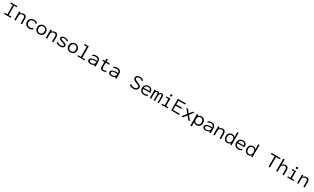

<svg xmlns="http://www.w3.org/2000/svg" viewBox="858 -4718 14610 8939"><g transform="rotate(30 8163.5 -249.0)"><path d="M90 0V-61H232V-562H98V-623H447V-562H305V-60H453V0Z M641 0V-457H714V-375Q741 -416 788.5 -442Q836 -468 895 -468Q939 -468 974.5 -448.5Q1010 -429 1030.5 -387Q1051 -345 1051 -276V0H978V-274Q978 -346 949 -375Q920 -404 873 -404Q835 -404 798 -386.5Q761 -369 737.5 -337Q714 -305 714 -262V0Z M1446 11Q1371 11 1313 -19.5Q1255 -50 1221.5 -104Q1188 -158 1188 -228Q1188 -297 1221.5 -351Q1255 -405 1313 -435.5Q1371 -466 1445 -466Q1507 -466 1557.5 -443.5Q1608 -421 1639 -381L1592 -335Q1559 -373 1522.5 -388.5Q1486 -404 1436 -404Q1392 -404 1353 -383.5Q1314 -363 1289.5 -324.5Q1265 -286 1265 -233Q1265 -181 1289.5 -140.5Q1314 -100 1356.5 -77.5Q1399 -55 1450 -55Q1532 -55 1589 -112L1632 -61Q1555 11 1446 11Z M1970 8Q1900 8 1846.5 -22Q1793 -52 1762.5 -105.5Q1732 -159 1732 -229Q1732 -299 1762.5 -352.5Q1793 -406 1846.5 -436.5Q1900 -467 1970 -467Q2040 -467 2093 -436.5Q2146 -406 2176 -352.5Q2206 -299 2206 -229Q2206 -159 2176 -105.5Q2146 -52 2093 -22Q2040 8 1970 8ZM1970 -54Q2016 -54 2051.5 -76Q2087 -98 2107.5 -138Q2128 -178 2128 -230Q2128 -282 2107.5 -321.5Q2087 -361 2051.5 -383.5Q2016 -406 1970 -406Q1924 -406 1888 -383.5Q1852 -361 1831.5 -321.5Q1811 -282 1811 -230Q1811 -178 1831.5 -138Q1852 -98 1888 -76Q1924 -54 1970 -54Z M2330 0V-457H2403V-375Q2430 -416 2477.5 -442Q2525 -468 2584 -468Q2628 -468 2663.5 -448.5Q2699 -429 2719.5 -387Q2740 -345 2740 -276V0H2667V-274Q2667 -346 2638 -375Q2609 -404 2562 -404Q2524 -404 2487 -386.5Q2450 -369 2426.5 -337Q2403 -305 2403 -262V0Z M3098 10Q2967 10 2880 -63L2924 -131Q2944 -109 2966.5 -91Q2989 -73 3020.5 -62.5Q3052 -52 3100 -52Q3163 -52 3199.5 -71Q3236 -90 3236 -123Q3236 -153 3205.5 -171Q3175 -189 3101 -210Q3010 -232 2958.5 -265.5Q2907 -299 2907 -352Q2907 -404 2955 -436Q3003 -468 3097 -468Q3171 -468 3217 -449.5Q3263 -431 3301 -395L3256 -344Q3231 -377 3187.5 -394.5Q3144 -412 3099 -412Q3049 -412 3015.5 -398Q2982 -384 2982 -356Q2982 -332 3014 -311.5Q3046 -291 3134 -269Q3230 -243 3270 -212.5Q3310 -182 3310 -132Q3310 -73 3257.5 -31.5Q3205 10 3098 10Z M3659 8Q3589 8 3535.5 -22Q3482 -52 3451.5 -105.5Q3421 -159 3421 -229Q3421 -299 3451.5 -352.5Q3482 -406 3535.5 -436.5Q3589 -467 3659 -467Q3729 -467 3782 -436.5Q3835 -406 3865 -352.5Q3895 -299 3895 -229Q3895 -159 3865 -105.5Q3835 -52 3782 -22Q3729 8 3659 8ZM3659 -54Q3705 -54 3740.5 -76Q3776 -98 3796.5 -138Q3817 -178 3817 -230Q3817 -282 3796.5 -321.5Q3776 -361 3740.5 -383.5Q3705 -406 3659 -406Q3613 -406 3577 -383.5Q3541 -361 3520.5 -321.5Q3500 -282 3500 -230Q3500 -178 3520.5 -138Q3541 -98 3577 -76Q3613 -54 3659 -54Z M4030 0V-60H4185V-605H4037V-665H4261V-60H4415V0Z M4742 11Q4654 11 4606.5 -24.5Q4559 -60 4559 -115Q4559 -164 4594.5 -200Q4630 -236 4688.5 -255.5Q4747 -275 4818 -275Q4844 -275 4874.5 -273.5Q4905 -272 4938 -268Q4930 -348 4888.5 -377.5Q4847 -407 4773 -407Q4736 -407 4700 -395Q4664 -383 4635 -357L4596 -403Q4632 -435 4679 -451Q4726 -467 4779 -467Q4847 -467 4898 -447Q4949 -427 4977 -378Q5005 -329 5005 -243V0H4925V-70Q4906 -37 4874 -19.5Q4842 -2 4807 4.5Q4772 11 4742 11ZM4635 -119Q4635 -78 4669 -62Q4703 -46 4750 -46Q4832 -46 4883 -88.5Q4934 -131 4939 -212Q4911 -215 4880.5 -217Q4850 -219 4825 -219Q4771 -219 4728 -208.5Q4685 -198 4660 -176Q4635 -154 4635 -119Z M5401 8Q5335 8 5301 -19.5Q5267 -47 5256.5 -103.5Q5246 -160 5250 -248L5256 -396H5145V-457H5258L5263 -574L5342 -583L5331 -457H5512V-396H5330L5323 -243Q5320 -167 5327.5 -126Q5335 -85 5356 -69.5Q5377 -54 5414 -54Q5451 -54 5480.5 -67Q5510 -80 5541 -100L5564 -42Q5489 8 5401 8Z M5868 11Q5780 11 5732.5 -24.5Q5685 -60 5685 -115Q5685 -164 5720.5 -200Q5756 -236 5814.5 -255.5Q5873 -275 5944 -275Q5970 -275 6000.5 -273.5Q6031 -272 6064 -268Q6056 -348 6014.5 -377.5Q5973 -407 5899 -407Q5862 -407 5826 -395Q5790 -383 5761 -357L5722 -403Q5758 -435 5805 -451Q5852 -467 5905 -467Q5973 -467 6024 -447Q6075 -427 6103 -378Q6131 -329 6131 -243V0H6051V-70Q6032 -37 6000 -19.5Q5968 -2 5933 4.5Q5898 11 5868 11ZM5761 -119Q5761 -78 5795 -62Q5829 -46 5876 -46Q5958 -46 6009 -88.5Q6060 -131 6065 -212Q6037 -215 6006.5 -217Q5976 -219 5951 -219Q5897 -219 5854 -208.5Q5811 -198 5786 -176Q5761 -154 5761 -119Z M7034 10Q6898 10 6815 -69L6853 -133Q6882 -98 6930 -76Q6978 -54 7045 -54Q7087 -54 7121 -68.5Q7155 -83 7175.5 -107Q7196 -131 7196 -161Q7196 -190 7182 -209.5Q7168 -229 7131.5 -248Q7095 -267 7029 -292Q6956 -317 6914 -346.5Q6872 -376 6854.5 -408.5Q6837 -441 6837 -477Q6837 -546 6894 -588.5Q6951 -631 7050 -631Q7108 -631 7158.5 -610.5Q7209 -590 7245 -553L7204 -499Q7170 -539 7131 -555Q7092 -571 7038 -571Q6982 -571 6947 -545Q6912 -519 6912 -482Q6912 -455 6927 -433Q6942 -411 6981 -390Q7020 -369 7091 -344Q7160 -319 7198.5 -294Q7237 -269 7252.5 -239Q7268 -209 7268 -170Q7268 -127 7243.5 -85.5Q7219 -44 7167.5 -17Q7116 10 7034 10Z M7625 10Q7550 10 7493 -17.5Q7436 -45 7404.5 -98Q7373 -151 7373 -227Q7373 -305 7405.5 -358.5Q7438 -412 7492 -440Q7546 -468 7611 -468Q7669 -468 7717 -444.5Q7765 -421 7793 -373Q7821 -325 7821 -250Q7821 -242 7820.5 -234Q7820 -226 7819 -217H7445Q7448 -158 7474 -121Q7500 -84 7541 -67Q7582 -50 7628 -50Q7710 -50 7761 -100L7806 -60Q7741 10 7625 10ZM7448 -275H7745Q7745 -338 7705 -375Q7665 -412 7605 -412Q7570 -412 7536.5 -397.5Q7503 -383 7479 -353Q7455 -323 7448 -275Z M7924 0V-457H7994V-409Q8010 -434 8039 -451Q8068 -468 8100 -468Q8133 -468 8159 -448Q8185 -428 8192 -399Q8206 -429 8238 -448.5Q8270 -468 8308 -468Q8347 -468 8369.5 -451Q8392 -434 8401.5 -406.5Q8411 -379 8409 -347V0H8340V-320Q8340 -362 8333 -381.5Q8326 -401 8314 -407.5Q8302 -414 8287 -414Q8265 -414 8246 -396.5Q8227 -379 8214.5 -352.5Q8202 -326 8202 -298V0H8132V-314Q8132 -371 8118 -391.5Q8104 -412 8072 -412Q8055 -412 8037 -398.5Q8019 -385 8006.5 -360Q7994 -335 7994 -301V0Z M8558 0V-60H8693V-397H8565V-457H8768V-60H8891V0ZM8726 -552Q8705 -552 8689.5 -567Q8674 -582 8674 -604Q8674 -626 8689 -641.5Q8704 -657 8726 -657Q8748 -657 8764 -641Q8780 -625 8780 -604Q8780 -582 8764 -567Q8748 -552 8726 -552Z M9073 0V-624H9505V-561H9142V-358H9444V-292H9142V-64H9502V0Z M9622 0 9805 -232 9626 -457H9712L9850 -286L9982 -457H10062L9894 -235L10085 0H9996L9850 -180L9712 0Z M10200 167V-457H10275V-368Q10294 -419 10340 -443Q10386 -467 10442 -467Q10498 -467 10547 -441.5Q10596 -416 10626 -364Q10656 -312 10656 -232Q10656 -151 10624.5 -96.5Q10593 -42 10543.5 -15Q10494 12 10439 12Q10388 12 10344.5 -7.5Q10301 -27 10276 -61V167ZM10426 -53Q10462 -53 10497 -68Q10532 -83 10555 -121.5Q10578 -160 10578 -229Q10578 -312 10540 -356.5Q10502 -401 10438 -404Q10397 -406 10359.5 -387.5Q10322 -369 10298.5 -326.5Q10275 -284 10275 -213Q10278 -132 10320.5 -92.5Q10363 -53 10426 -53Z M10935 11Q10847 11 10799.5 -24.5Q10752 -60 10752 -115Q10752 -164 10787.5 -200Q10823 -236 10881.5 -255.5Q10940 -275 11011 -275Q11037 -275 11067.5 -273.5Q11098 -272 11131 -268Q11123 -348 11081.5 -377.5Q11040 -407 10966 -407Q10929 -407 10893 -395Q10857 -383 10828 -357L10789 -403Q10825 -435 10872 -451Q10919 -467 10972 -467Q11040 -467 11091 -447Q11142 -427 11170 -378Q11198 -329 11198 -243V0H11118V-70Q11099 -37 11067 -19.5Q11035 -2 11000 4.5Q10965 11 10935 11ZM10828 -119Q10828 -78 10862 -62Q10896 -46 10943 -46Q11025 -46 11076 -88.5Q11127 -131 11132 -212Q11104 -215 11073.5 -217Q11043 -219 11018 -219Q10964 -219 10921 -208.5Q10878 -198 10853 -176Q10828 -154 10828 -119Z M11338 0V-457H11411V-375Q11438 -416 11485.5 -442Q11533 -468 11592 -468Q11636 -468 11671.5 -448.5Q11707 -429 11727.5 -387Q11748 -345 11748 -276V0H11675V-274Q11675 -346 11646 -375Q11617 -404 11570 -404Q11532 -404 11495 -386.5Q11458 -369 11434.5 -337Q11411 -305 11411 -262V0Z M12087 10Q12035 10 11985.5 -16.5Q11936 -43 11904 -97Q11872 -151 11872 -232Q11872 -316 11905 -368.5Q11938 -421 11988.5 -445Q12039 -469 12092 -469Q12148 -469 12188 -446.5Q12228 -424 12247 -388V-665H12317L12318 -71Q12318 -53 12319.5 -35.5Q12321 -18 12329 0H12254Q12246 -18 12244.5 -35.5Q12243 -53 12243 -71Q12220 -34 12180.5 -12Q12141 10 12087 10ZM12100 -54Q12176 -54 12208.5 -104Q12241 -154 12241 -231Q12241 -309 12204.5 -358.5Q12168 -408 12093 -408Q12024 -408 11984.5 -364Q11945 -320 11945 -243Q11945 -156 11986 -105Q12027 -54 12100 -54Z M12692 10Q12617 10 12560 -17.5Q12503 -45 12471.5 -98Q12440 -151 12440 -227Q12440 -305 12472.5 -358.5Q12505 -412 12559 -440Q12613 -468 12678 -468Q12736 -468 12784 -444.5Q12832 -421 12860 -373Q12888 -325 12888 -250Q12888 -242 12887.5 -234Q12887 -226 12886 -217H12512Q12515 -158 12541 -121Q12567 -84 12608 -67Q12649 -50 12695 -50Q12777 -50 12828 -100L12873 -60Q12808 10 12692 10ZM12515 -275H12812Q12812 -338 12772 -375Q12732 -412 12672 -412Q12637 -412 12603.5 -397.5Q12570 -383 12546 -353Q12522 -323 12515 -275Z M13213 10Q13161 10 13111.5 -16.5Q13062 -43 13030 -97Q12998 -151 12998 -232Q12998 -316 13031 -368.5Q13064 -421 13114.5 -445Q13165 -469 13218 -469Q13274 -469 13314 -446.5Q13354 -424 13373 -388V-665H13443L13444 -71Q13444 -53 13445.5 -35.5Q13447 -18 13455 0H13380Q13372 -18 13370.5 -35.5Q13369 -53 13369 -71Q13346 -34 13306.5 -12Q13267 10 13213 10ZM13226 -54Q13302 -54 13334.5 -104Q13367 -154 13367 -231Q13367 -309 13330.5 -358.5Q13294 -408 13219 -408Q13150 -408 13110.5 -364Q13071 -320 13071 -243Q13071 -156 13112 -105Q13153 -54 13226 -54Z M14312 0V-560H14109V-624H14597V-560H14386V0Z M14718 0V-665H14791V-375Q14821 -418 14868 -443Q14915 -468 14967 -468Q15039 -468 15083 -423.5Q15127 -379 15127 -276V0H15054V-274Q15054 -346 15024 -375Q14994 -404 14950 -404Q14916 -404 14879 -387Q14842 -370 14816.5 -339Q14791 -308 14791 -263V0Z M15314 0V-60H15449V-397H15321V-457H15524V-60H15647V0ZM15482 -552Q15461 -552 15445.5 -567Q15430 -582 15430 -604Q15430 -626 15445 -641.5Q15460 -657 15482 -657Q15504 -657 15520 -641Q15536 -625 15536 -604Q15536 -582 15520 -567Q15504 -552 15482 -552Z M15842 0V-457H15915V-375Q15942 -416 15989.5 -442Q16037 -468 16096 -468Q16140 -468 16175.5 -448.5Q16211 -429 16231.5 -387Q16252 -345 16252 -276V0H16179V-274Q16179 -346 16150 -375Q16121 -404 16074 -404Q16036 -404 15999 -386.5Q15962 -369 15938.5 -337Q15915 -305 15915 -262V0Z"/></g></svg>

Font: Inconsolata SemiExpanded Thin
Style: Regular
Weight: 100
Width: 6
Monospace: yes
Designer: Raph Levien, Cyreal, Brenton Simpson
Foundry: Raph Levien, Cyreal, Google
Version: Version 3.100; ttfautohint (v1.8.4.7-5d5b)